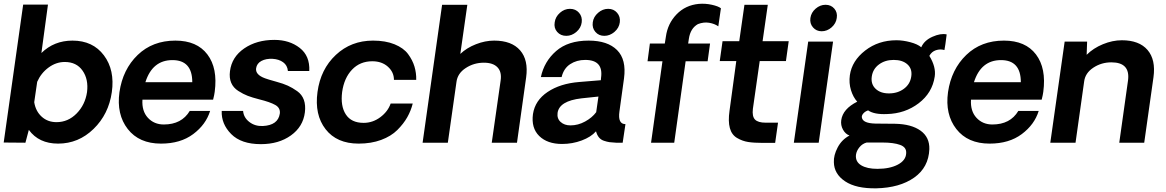

<svg xmlns="http://www.w3.org/2000/svg" viewBox="-23 -776 6341 1044"><path d="M371.1 -555.2Q481.9 -555.2 542 -475.1Q602.1 -395 585 -274.9Q567.9 -154.8 485.8 -75Q403.8 4.9 293 4.9Q188 4.9 133.8 -69.8L115.2 0L-2.9 -1L103 -751H237.8L202.1 -487.8Q271 -555.2 371.1 -555.2ZM284.2 -111.8Q347.2 -111.8 393.6 -158.9Q439.9 -206.1 450.2 -274.9Q459 -344.7 426 -391.8Q393.1 -439 329.1 -439Q282.2 -439 241.2 -408.9Q200.2 -378.9 179.2 -331.1L163.1 -220.2Q170.9 -171.4 203.6 -141.6Q236.3 -111.8 284.2 -111.8Z M1144.5 -276.9Q1142.6 -260.7 1135.7 -233.9H751.5Q747.6 -171.9 781.2 -135.5Q814.9 -99.1 867.7 -99.1Q964.8 -99.1 1008.8 -172.9H1119.6Q1096.7 -98.6 1027.6 -46.9Q958.5 4.9 852.5 4.9Q733.4 4.9 671.6 -74.5Q609.9 -153.8 626.5 -274.9Q644.5 -398.9 725.6 -477.1Q806.6 -555.2 930.7 -555.2Q1047.9 -555.2 1104.7 -480Q1161.6 -404.8 1144.5 -276.9ZM914.6 -449.2Q805.7 -449.2 767.6 -329.1H1022.5Q1022.5 -449.2 914.6 -449.2Z M1395.5 7.8Q1288.6 7.8 1234.1 -47.1Q1179.7 -102.1 1182.6 -172.9H1298.8Q1301.8 -136.7 1332.8 -112.8Q1363.8 -88.9 1405.8 -90.8Q1488.8 -94.7 1498.5 -158.2Q1502.4 -189 1474.1 -205.1Q1445.8 -221.2 1386.7 -235.8Q1348.6 -245.6 1324.2 -254.9Q1299.8 -264.2 1272.7 -281.5Q1245.6 -298.8 1234.1 -325.9Q1222.7 -353 1227.5 -389.2Q1237.3 -466.3 1304.9 -512.7Q1372.6 -559.1 1468.8 -559.1Q1550.8 -559.1 1606.7 -515.6Q1662.6 -472.2 1658.7 -390.1H1542.5Q1539.6 -420.9 1516.6 -437.5Q1493.7 -454.1 1459.5 -456.1Q1423.3 -458 1398.4 -444.6Q1373.5 -431.2 1369.6 -404.8Q1364.7 -369.6 1418.5 -350.1Q1430.7 -345.2 1481.4 -331.1Q1517.6 -321.3 1542.2 -310.1Q1566.9 -298.8 1592.8 -280.5Q1618.7 -262.2 1629.2 -233.2Q1639.6 -204.1 1634.8 -165Q1625 -86.9 1558.8 -39.6Q1492.7 7.8 1395.5 7.8Z M1927.2 4.9Q1808.1 4.9 1747.3 -73.5Q1686.5 -151.9 1703.4 -275.9Q1720.2 -399.9 1803.2 -477.5Q1886.2 -555.2 2005.4 -555.2Q2073.2 -555.2 2122.3 -535.2Q2171.4 -515.1 2195.8 -482.2Q2220.2 -449.2 2230.7 -414.1Q2241.2 -378.9 2240.2 -341.8H2119.1Q2119.1 -383.8 2086.2 -413.3Q2053.2 -442.9 2001.5 -442.9Q1934.6 -442.9 1891.4 -397.5Q1848.1 -352.1 1837.4 -275.9Q1827.6 -199.7 1857.4 -153.8Q1887.2 -107.9 1954.1 -107.9Q2003.9 -107.9 2045.2 -138.9Q2086.4 -169.9 2101.1 -212.9H2221.2Q2211.4 -173.8 2191.4 -138.4Q2171.4 -103 2137.5 -69.1Q2103.5 -35.2 2049.3 -15.1Q1995.1 4.9 1927.2 4.9Z M2664.1 -555.2Q2759.3 -555.2 2805.2 -502.2Q2851.1 -449.2 2837.9 -355L2788.1 0H2650.9L2699.2 -337.9Q2706.1 -384.8 2682.1 -409.9Q2658.2 -435.1 2607.9 -435.1Q2553.7 -435.1 2509.3 -406Q2464.8 -377 2459 -330.1L2412.1 0H2274.9L2380.9 -750H2518.1L2480 -482.9Q2515.1 -516.1 2565.2 -535.6Q2615.2 -555.2 2664.1 -555.2Z M3056.2 -581.1Q3025.4 -581.1 3006.6 -602.5Q2987.8 -624 2993.2 -654.8Q2997.1 -684.6 3021.5 -706.3Q3045.9 -728 3076.2 -728Q3106.9 -728 3125.5 -706.5Q3144 -685.1 3140.1 -654.8Q3136.2 -624 3111.1 -602.5Q3085.9 -581.1 3056.2 -581.1ZM3200.2 -654.8Q3204.1 -684.6 3229 -706.3Q3253.9 -728 3283.9 -728Q3314 -728 3332.5 -706.5Q3351.1 -685.1 3347.2 -654.8Q3343.3 -624 3318.1 -602.5Q3293 -581.1 3262.9 -581.1Q3232.9 -581.1 3214.4 -602.5Q3195.8 -624 3200.2 -654.8ZM3033.2 6.8Q2953.1 6.8 2908.9 -36.6Q2864.7 -80.1 2875 -155.8Q2886.2 -230 2954.6 -275.9Q3022.9 -321.8 3126 -330.1L3244.1 -339.8L3245.1 -352.1Q3259.3 -450.2 3159.2 -450.2Q3112.3 -450.2 3077.1 -427Q3042 -403.8 3030.8 -356.9H2918Q2936 -441.9 3001 -498.5Q3065.9 -555.2 3177.7 -555.2Q3280.8 -555.2 3332.3 -503.7Q3383.8 -452.1 3370.1 -350.1Q3364.3 -311 3355.7 -246.1Q3347.2 -181.2 3345.2 -169.9Q3335.4 -101.1 3377.9 -101.1L3362.8 0H3327.1Q3305.2 -1 3291.5 -2.9Q3277.8 -4.9 3261 -10.5Q3244.1 -16.1 3233.6 -29.1Q3223.1 -42 3217.8 -62Q3190.9 -31.2 3140.1 -12.2Q3089.4 6.8 3033.2 6.8ZM3079.1 -94.2Q3120.1 -94.2 3158.4 -115.2Q3196.8 -136.2 3218.8 -166L3231 -251L3138.2 -241.2Q3018.1 -227.1 3008.8 -162.1Q3004.9 -131.3 3025.4 -112.8Q3045.9 -94.2 3079.1 -94.2Z M3517.1 0 3579.1 -442.9H3498L3510.7 -539.1H3591.8L3597.7 -576.2Q3607.4 -647.9 3655.8 -698Q3704.1 -748 3776.9 -754.9Q3813 -757.8 3847.9 -750Q3882.8 -742.2 3897 -731L3882.8 -632.8Q3862.8 -647 3833.3 -652.1Q3803.7 -657.2 3772 -645Q3731 -622.1 3722.7 -564.9L3718.8 -539.1H3837.9L3824.7 -442.9H3705.1L3643.1 0Z M4125.5 1Q4076.7 1 4045.2 -3.9Q4013.7 -8.8 3984.6 -25.9Q3955.6 -43 3945.6 -79.6Q3935.5 -116.2 3943.8 -173.8L3980.5 -443.8H3890.6L3905.8 -551.8H3996.6L4024.9 -750H4151.9L4123.5 -551.8H4265.6L4250.5 -443.8H4107.9L4070.8 -184.1Q4065.9 -143.1 4082.3 -126Q4098.6 -108.9 4140.6 -108.9H4207.5L4191.9 1Z M4444.8 -606Q4416 -606 4397.7 -627Q4379.4 -647.9 4383.5 -678Q4387.7 -708 4412.1 -729Q4436.5 -750 4465.8 -750Q4495.6 -750 4513.7 -729Q4531.7 -708 4526.9 -678.2Q4522.9 -648.4 4498.8 -627.2Q4474.6 -606 4444.8 -606ZM4371.6 -549.8H4506.8L4428.7 0H4293.5Z M4742.2 248Q4632.3 250 4572.3 210Q4512.2 169.9 4511.2 106Q4509.3 68.8 4531.7 25.9Q4554.2 -17.1 4596.2 -39.1Q4574.2 -46.9 4560.8 -71Q4547.4 -95.2 4551.3 -123Q4560.1 -184.1 4638.2 -223.1Q4616.2 -247.1 4604.2 -285.6Q4592.3 -324.2 4598.1 -367.2Q4609.4 -445.3 4681.4 -501.2Q4753.4 -557.1 4851.6 -557.1Q4886.7 -557.1 4926.5 -546.6Q4966.3 -536.1 4986.3 -519Q5002.4 -556.2 5047.4 -576.2Q5092.3 -596.2 5124.5 -588.9Q5116.7 -524.9 5112.3 -503.9Q5089.4 -510.7 5065.9 -502.9Q5042.5 -495.1 5030.3 -472.2Q5067.4 -412.1 5059.6 -359.9Q5046.4 -271 4972.4 -214.6Q4898.4 -158.2 4799.3 -155.8Q4730.5 -152.8 4697.3 -175.8Q4680.2 -169.9 4670.7 -158.4Q4661.1 -147 4663.6 -136.2Q4669.4 -105.5 4737.3 -104L4845.2 -103Q4933.1 -101.1 4982.7 -65.4Q5032.2 -29.8 5030.3 35.2Q5026.4 134.3 4947.8 189.7Q4869.1 245.1 4742.2 248ZM4932.1 -360.8Q4938 -401.9 4911.1 -426Q4884.3 -450.2 4836.4 -450.2Q4789.6 -450.2 4756.3 -425.5Q4723.1 -400.9 4717.3 -359.9Q4711.4 -318.8 4737.8 -293.5Q4764.2 -268.1 4810.5 -268.1Q4858.4 -268.1 4892.3 -293.5Q4926.3 -318.8 4932.1 -360.8ZM4904.3 58.1Q4907.2 24.9 4871.8 12Q4836.4 -1 4775.4 -1H4689.5Q4666.5 4.9 4650.4 24.4Q4634.3 43.9 4631.3 65.9Q4627.4 103 4659.4 122.6Q4691.4 142.1 4747.6 142.1Q4815.4 142.1 4858.9 119.1Q4902.3 96.2 4904.3 58.1Z M5649.9 -276.9Q5647.9 -260.7 5641.1 -233.9H5256.8Q5252.9 -171.9 5286.6 -135.5Q5320.3 -99.1 5373 -99.1Q5470.2 -99.1 5514.2 -172.9H5625Q5602.1 -98.6 5533 -46.9Q5463.9 4.9 5357.9 4.9Q5238.8 4.9 5177 -74.5Q5115.2 -153.8 5131.8 -274.9Q5149.9 -398.9 5231 -477.1Q5312 -555.2 5436 -555.2Q5553.2 -555.2 5610.1 -480Q5667 -404.8 5649.9 -276.9ZM5419.9 -449.2Q5311 -449.2 5272.9 -329.1H5527.8Q5527.8 -449.2 5419.9 -449.2Z M6077.1 -557.1Q6171.4 -557.1 6216.8 -504.2Q6262.2 -451.2 6249 -356L6198.7 0H6063L6110.8 -339.8Q6123 -437 6020 -437Q5965.8 -437 5921.9 -408Q5877.9 -378.9 5872.1 -333L5825.2 0H5688L5766.1 -549.8H5888.2L5885.7 -478Q5921.9 -514.2 5974.1 -535.6Q6026.4 -557.1 6077.1 -557.1Z"/></svg>

Font: Oakes Grotesk
Style: SemiBold Italic
Weight: 600
Designer: Samuel Oakes
Foundry: Samuel Oakes
Version: Version 1.0 | wf-rip DC20170320